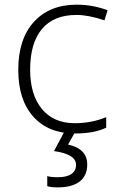

<svg xmlns="http://www.w3.org/2000/svg" viewBox="-20 -561 515 821"><path d="M58.1 -262.2Q58.1 -394 125 -467.5Q191.9 -541 308.1 -541Q377 -541 439.9 -517.1L426.8 -474.1Q357.9 -497.1 307.1 -497.1Q209.5 -497.1 159.2 -436.8Q108.9 -376.5 108.9 -263.2Q108.9 -155.8 159.2 -95Q209.5 -34.2 299.8 -34.2Q372.1 -34.2 434.1 -60.1V-15.1Q383.3 9.8 300.8 9.8Q187 9.8 122.6 -62Q58.1 -133.8 58.1 -262.2ZM182.1 191.9Q196.8 196.8 227.1 196.8Q265.1 196.8 285.2 183.1Q305.2 169.4 305.2 144Q305.2 98.1 210.9 85L256.3 0H303.2L271 57.1Q353 75.2 353 142.1Q353 190.9 320.1 215.6Q287.1 240.2 228 240.2Q194.8 240.2 182.1 234.9Z"/></svg>

Font: Open Sans Light
Style: Regular
Weight: 300
Foundry: Ascender Corporation
Version: Version 1.10